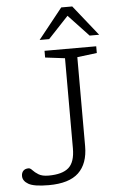

<svg xmlns="http://www.w3.org/2000/svg" viewBox="-62 -972 639 1025"><g transform="rotate(-5 258.0 -460.0)"><path d="M368.5 -181Q368.5 -87.5 317.5 -39Q266.5 9.5 157 9.5Q78.5 9.5 48.8 -7.8Q19 -25 19 -51.5Q19 -68.5 28.8 -79Q38.5 -89.5 57.5 -89.5Q66.5 -89.5 77.2 -77.5Q88 -65.5 107.2 -53.5Q126.5 -41.5 160.5 -41.5Q234.5 -41.5 268.5 -71.5Q302.5 -101.5 302.5 -174.5V-658L197 -671V-707H474V-671L368.5 -658ZM444 -767 335.5 -882.5 227 -767H176L306 -930H365L495 -767Z"/></g></svg>

Font: Newsreader Caption Light
Style: Regular
Weight: 300
Designer: Hugues Gentile
Foundry: Production Type
Version: Version 1.001